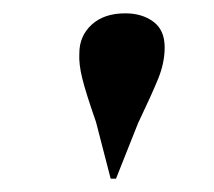

<svg xmlns="http://www.w3.org/2000/svg" viewBox="-20 -800 321 288"><path d="M154 -532H146L124 -617Q109 -660 103.5 -682Q98 -704 99 -720Q99 -746 117.5 -763Q136 -780 168 -780Q193 -780 210 -767.5Q227 -755 227 -729Q227 -706 217.5 -682.5Q208 -659 187 -615Z"/></svg>

Font: Literata 72pt
Style: Bold Italic
Weight: 700
Italic angle: -2°
Designer: Latin by Veronika Burian and Jose Scaglione. Greek by Irene Vlachou. Cyrillic by Vera Evstafieva
Foundry: TypeTogether
Version: Version 3.002